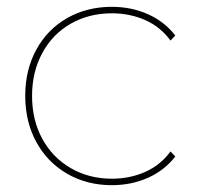

<svg xmlns="http://www.w3.org/2000/svg" viewBox="-20 -540 585 563"><path d="M54 -259Q54 -335 86.5 -394.5Q119 -454 177 -487Q235 -520 308 -520Q365 -520 413.5 -498.5Q462 -477 494 -436L480 -421Q451 -461 406 -481Q361 -501 308 -501Q241 -501 187.5 -470.5Q134 -440 104 -384.5Q74 -329 74 -259Q74 -188 104 -133Q134 -78 187.5 -47Q241 -16 308 -16Q361 -16 406 -36Q451 -56 480 -96L494 -81Q462 -40 413.5 -18.5Q365 3 308 3Q235 3 177 -30.5Q119 -64 86.5 -123.5Q54 -183 54 -259Z"/></svg>

Font: iiserrat Thin
Style: Regular
Weight: 100
Designer: Akira Ohta
Foundry: Akira Ohta
Version: Version 1.200;Glyphs 3.3.1 (3343)